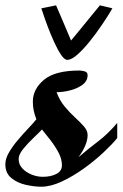

<svg xmlns="http://www.w3.org/2000/svg" viewBox="-62 -685 459 719"><path d="M92.8 14.2Q65.9 14.2 34.4 7.1Q2.9 0 -19.5 -18.3Q-42 -36.6 -42 -69.8Q-42 -90.3 -28.8 -113.3Q-15.6 -136.2 3.9 -159.4Q23.4 -182.6 42.7 -202.9Q62 -223.1 74.2 -238.3Q61 -271 61 -304.2Q61 -351.1 102.5 -386Q144 -420.9 235.4 -420.9Q242.7 -420.9 254.4 -418Q266.1 -415 266.1 -403.8Q266.1 -381.8 247.1 -367.7Q228 -353.5 201.2 -346.7Q174.3 -339.8 149.9 -339.8Q161.1 -309.1 180.2 -286.1Q199.2 -263.2 219 -245.1Q238.8 -227.1 252.4 -211.4Q266.1 -195.8 266.1 -179.2Q266.1 -143.1 231.9 -96.2Q268.1 -127.4 304.4 -154.8Q340.8 -182.1 377 -224.6V-168Q358.9 -145.5 325.9 -114.5Q293 -83.5 252.2 -54.2Q211.4 -24.9 169.7 -5.4Q127.9 14.2 92.8 14.2ZM98.1 -22.9Q128.4 -22.9 149.2 -33.7Q169.9 -44.4 169.9 -65.9Q169.9 -89.4 157.5 -113Q145 -136.7 127.7 -159.2Q110.4 -181.6 95.2 -200.2Q85 -189 64 -169.2Q43 -149.4 25.4 -127.9Q7.8 -106.4 7.8 -89.8Q7.8 -69.3 21.7 -54.4Q35.6 -39.6 56.4 -31.2Q77.1 -22.9 98.1 -22.9ZM189.9 -460.9Q179.2 -460.9 166.5 -480Q153.8 -499 140.9 -527.3Q127.9 -555.7 117.2 -584.2Q106.4 -612.8 99.9 -632.8Q93.3 -652.8 92.8 -653.8L147.9 -665Q147.9 -665 157.5 -642.8Q167 -620.6 180.2 -589.8Q193.4 -559.1 204.1 -533.2Q220.2 -552.7 238.8 -575.4Q257.3 -598.1 274.2 -618.7Q291 -639.2 301.5 -652.1Q312 -665 312 -665L358.9 -653.8Q342.8 -626 320.3 -592.8Q297.9 -559.6 273.7 -529.5Q249.5 -499.5 227.5 -480.2Q205.6 -460.9 189.9 -460.9Z"/></svg>

Font: Norican
Style: Regular
Weight: 400
Designer: Vernon Adams
Foundry: Vernon Adams
Version: Version 1.100; ttfautohint (v1.8.4.7-5d5b);gftools[0.9.33]